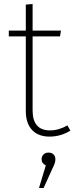

<svg xmlns="http://www.w3.org/2000/svg" viewBox="-20 -673 372 960"><path d="M332 -20Q284 10 227 10Q172 10 140.5 -23Q109 -56 109 -119V-491H24V-520H109V-650L143 -653V-520H285L280 -491H143V-121Q143 -21 230 -21Q274 -21 317 -46ZM257 123Q257 134 253.5 144Q250 154 237 181L198 267H175L209 154Q188 144 188 123Q188 109 197.5 99.5Q207 90 222 90Q239 90 248 99.5Q257 109 257 123Z"/></svg>

Font: FiraGO UltraLight
Style: Regular
Weight: 200
Designer: bBox Type
Foundry: bBox Type GmbH
Version: Version 1.001